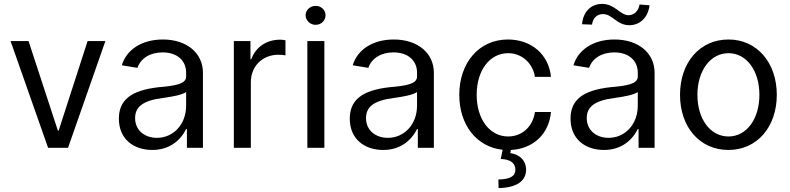

<svg xmlns="http://www.w3.org/2000/svg" viewBox="-20 -756 4043 982"><path d="M519 -546H428L280 -88H276L126 -546H34L226 0H328Z M759 11C839 11 899 -30 932 -96H936V0H1018V-384C1018 -484 936 -554 813 -554C703 -554 626 -500 603 -422L683 -409C700 -459 749 -488 812 -488C885 -488 932 -447 932 -384V-364C932 -326 874 -317 792 -310C648 -294 588 -243 588 -149C588 -44 664 11 759 11ZM671 -152C671 -208 709 -242 814 -255C864 -262 908 -270 932 -285V-216C932 -118 865 -51 783 -51C719 -51 671 -90 671 -152Z M1176 0H1263V-336C1263 -418 1323 -476 1404 -476C1417 -476 1430 -475 1440 -473V-550C1431 -552 1423 -553 1413 -553C1344 -553 1289 -517 1265 -453H1261V-546H1176Z M1552 0H1639V-546H1552ZM1543 -678C1543 -651 1567 -629 1594 -629C1623 -629 1645 -651 1645 -678C1645 -705 1623 -726 1594 -726C1567 -726 1543 -705 1543 -678Z M1940 11C2020 11 2080 -30 2113 -96H2117V0H2199V-384C2199 -484 2117 -554 1994 -554C1884 -554 1807 -500 1784 -422L1864 -409C1881 -459 1930 -488 1993 -488C2066 -488 2113 -447 2113 -384V-364C2113 -326 2055 -317 1973 -310C1829 -294 1769 -243 1769 -149C1769 -44 1845 11 1940 11ZM1852 -152C1852 -208 1890 -242 1995 -255C2045 -262 2089 -270 2113 -285V-216C2113 -118 2046 -51 1964 -51C1900 -51 1852 -90 1852 -152Z M2329 -271C2329 -118 2417 -4 2551 10L2541 57C2591 59 2616 78 2616 113C2615 146 2588 161 2529 162L2530 206C2620 204 2670 172 2671 112C2670 66 2641 35 2590 27L2593 11C2708 5 2788 -71 2798 -183H2716C2705 -107 2649 -58 2579 -58C2484 -58 2418 -147 2418 -271C2418 -398 2486 -484 2579 -484C2649 -484 2705 -433 2716 -363H2798C2787 -477 2698 -554 2578 -554C2429 -554 2329 -434 2329 -271Z M3069 11C3149 11 3209 -30 3242 -96H3246V0H3328V-384C3328 -484 3246 -554 3123 -554C3013 -554 2936 -500 2913 -422L2993 -409C3010 -459 3059 -488 3122 -488C3195 -488 3242 -447 3242 -384V-364C3242 -326 3184 -317 3102 -310C2958 -294 2898 -243 2898 -149C2898 -44 2974 11 3069 11ZM2957 -632 3008 -630C3012 -663 3033 -684 3064 -684C3113 -684 3134 -627 3199 -627C3251 -627 3295 -665 3302 -729L3251 -733C3246 -700 3224 -679 3195 -678C3150 -679 3126 -736 3059 -736C3004 -736 2962 -697 2957 -632ZM2981 -152C2981 -208 3019 -242 3124 -255C3174 -262 3218 -270 3242 -285V-216C3242 -118 3175 -51 3093 -51C3029 -51 2981 -90 2981 -152Z M3706 11C3852 11 3953 -107 3953 -271C3953 -435 3852 -554 3706 -554C3558 -554 3458 -435 3458 -271C3458 -107 3558 11 3706 11ZM3547 -271C3547 -394 3613 -484 3706 -484C3798 -484 3864 -395 3864 -271C3864 -148 3799 -58 3706 -58C3612 -58 3547 -148 3547 -271Z"/></svg>

Font: Wafeq
Style: Regular
Weight: 400
Designer: Rasmus Andersson & Azza Alameddine
Foundry: Google & TypeTogether
Version: Version 3.000;FEAKit 1.0